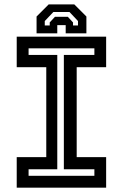

<svg xmlns="http://www.w3.org/2000/svg" viewBox="-20 -870 570 890"><path d="M57.5 0V-141.5H194.5V-558.5H57.5V-700H472V-558.5H335.5V-141.5H472V0ZM112.5 -55H417.5V-85.5H276V-615.5H417.5V-646H112.5V-615.5H245.5V-85.5H112.5ZM324.5 -849.5 380.5 -793.5V-715.5H284.5V-753.5H245.5V-715.5H149.5V-793.5L205.5 -849.5ZM302 -814.5H227.5L187.5 -772.5V-752H210.5V-766L234.5 -792H294.5L318.5 -766V-752H341.5V-772.5Z"/></svg>

Font: Tourney SemiBold
Style: Regular
Weight: 600
Version: Version 1.015